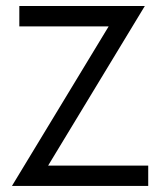

<svg xmlns="http://www.w3.org/2000/svg" viewBox="-20 -615 533 635"><path d="M139.2 -67.4H470.2V0H19.5L339.4 -527.8H43.9V-595.2H459Z"/></svg>

Font: Now
Style: Regular
Weight: 400
Designer: Alfredo Marco Pradil
Foundry: Alfredo Marco Pradil
Version: Version 1.200;hotconv 1.0.109;makeotfexe 2.5.65596